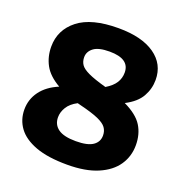

<svg xmlns="http://www.w3.org/2000/svg" viewBox="-135 -870 955 1000"><g transform="rotate(20 342.5 -370.0)"><path d="M344 10Q236.5 10 168.8 -15.2Q101 -40.5 69 -84.2Q37 -128 37 -184.5Q37 -241 70 -286Q103 -331 167 -358Q106 -393 81.2 -438.8Q56.5 -484.5 56.5 -540Q56.5 -633 130.8 -691.5Q205 -750 354 -750Q483.5 -750 555.2 -699.8Q627 -649.5 627 -562Q627 -513 602.5 -469.5Q578 -426 517 -394.5Q590 -359.5 618.2 -314Q646.5 -268.5 646.5 -207.5Q646.5 -145.5 613.2 -96.5Q580 -47.5 512.8 -18.8Q445.5 10 344 10ZM236.5 -547Q236.5 -523.5 248.2 -506Q260 -488.5 293.5 -472.8Q327 -457 393.5 -438.5Q430.5 -461 446.5 -486.5Q462.5 -512 462.5 -543Q462.5 -619.5 352 -619.5Q291 -619.5 263.8 -598.8Q236.5 -578 236.5 -547ZM215.5 -206.5Q215.5 -165.5 246.8 -143Q278 -120.5 344.5 -120.5Q409.5 -120.5 439 -140.8Q468.5 -161 468.5 -196.5Q468.5 -221.5 455.2 -239.8Q442 -258 406.8 -273.5Q371.5 -289 306 -305Q296.5 -307.5 287 -310Q249.5 -290.5 232.5 -262.8Q215.5 -235 215.5 -206.5Z"/></g></svg>

Font: Encode Sans XBd
Style: Regular
Weight: 800
Designer: Multiple Designers
Foundry: Impallari Type
Version: Version 3.002; ttfautohint (v1.8.3) -l 8 -r 50 -G 200 -x 14 